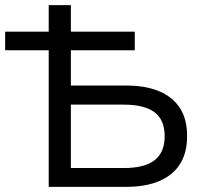

<svg xmlns="http://www.w3.org/2000/svg" viewBox="-22 -725 801 745"><path d="M167 0V-530H-2V-602H167V-705H253V-602H501V-530H253V-393H469Q543 -393 595.5 -371Q648 -349 676 -306Q704 -263 704 -197Q704 -132 676.5 -88.5Q649 -45 596 -22.5Q543 0 469 0ZM253 -73H459Q539 -73 578 -103.5Q617 -134 617 -196Q617 -260 577.5 -289.5Q538 -319 459 -319H253Z"/></svg>

Font: Nunito Sans 9pt
Style: Regular
Weight: 400
Version: Version 3.101;gftools[0.9.27]